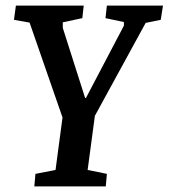

<svg xmlns="http://www.w3.org/2000/svg" viewBox="-20 -668 604 688"><path d="M103 0 107 -45 179 -59 204 -247 86 -587 30 -597 37 -648H280L275 -603L205 -588V-568L285 -317H288L424 -576V-589L358 -603L363 -648H564L556 -597L502 -586L320 -253L294 -59L363 -45L359 0Z"/></svg>

Font: Faustina SemiBold
Style: Italic
Weight: 600
Italic angle: -8°
Designer: Alfonso Garcia
Foundry: http://www.omnibus-type.com
Version: Version 1.200